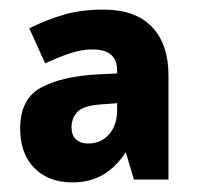

<svg xmlns="http://www.w3.org/2000/svg" viewBox="-20 -742 411 400"><path d="M196 -722Q262 -722 296.5 -686Q331 -650 331 -585V-368H259L242 -425Q223 -395 195.5 -378.5Q168 -362 131 -362Q81 -362 51.5 -392Q22 -422 22 -474Q22 -536 65.5 -559.5Q109 -583 183 -587L224 -589V-595Q224 -639 173 -639Q150 -639 126 -631Q102 -623 74 -610L41 -683Q75 -700 111.5 -711Q148 -722 196 -722ZM185 -524Q152 -521 140.5 -508Q129 -495 129 -477Q129 -460 138.5 -451.5Q148 -443 163 -443Q191 -443 207.5 -462.5Q224 -482 224 -512V-527Z"/></svg>

Font: Noto Sans Sinhala SemiCondensed ExtraBold
Style: Regular
Weight: 800
Width: 4
Designer: Jelle Bosma - Monotype Design Team
Foundry: Monotype Imaging Inc.
Version: Version 2.006; ttfautohint (v1.8.4.7-5d5b)